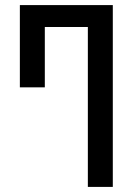

<svg xmlns="http://www.w3.org/2000/svg" viewBox="-20 -734 533 754"><path d="M325 0V-628H156V-391H58V-714H423V0Z"/></svg>

Font: Noto Sans Georgian ExtraCondensed Medium
Style: Regular
Weight: 500
Width: 2
Designer: Monotype Design Team, Akaki Razmadze
Foundry: Google LLC
Version: Version 2.005; ttfautohint (v1.8.4.7-5d5b)